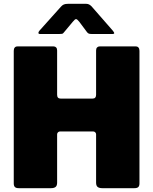

<svg xmlns="http://www.w3.org/2000/svg" viewBox="-20 -985 802 1005"><path d="M295 -297Q288 -297 283.5 -292.5Q279 -288 279 -282V-29Q279 -13 271 -6.5Q263 0 246 0H79Q64 0 58 -6Q52 -12 52 -25V-719Q52 -730 57 -736Q62 -742 71 -742H261Q269 -742 274 -736.5Q279 -731 279 -721V-489Q279 -469 297 -469H465Q483 -469 483 -489V-721Q483 -731 488 -736.5Q493 -742 501 -742H691Q700 -742 705 -736Q710 -730 710 -719V-25Q710 -12 704 -6Q698 0 683 0H516Q499 0 491 -6.5Q483 -13 483 -29V-282Q483 -288 478.5 -292.5Q474 -297 467 -297ZM395 -871Q384 -885 378 -885Q372 -885 361 -871L315 -816Q310 -809 305.5 -808Q301 -807 289 -807H190Q181 -807 181 -813Q181 -818 187 -825L299 -950Q306 -958 314 -961.5Q322 -965 336 -965H431Q440 -965 446.5 -961.5Q453 -958 459 -952L570 -825Q578 -815 578 -812Q578 -807 568 -807H463Q452 -807 446.5 -808.5Q441 -810 436 -816Z"/></svg>

Font: Libre Franklin Black
Style: Regular
Weight: 900
Designer: Pablo Impallari, Rodrigo Fuenzalida
Foundry: Impallari Type
Version: Version 1.002; ttfautohint (v1.5)